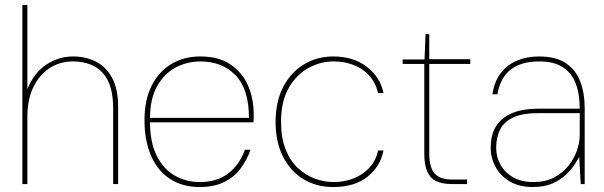

<svg xmlns="http://www.w3.org/2000/svg" viewBox="-20 -740 2429 772"><path d="M70 0V-720H90V-381Q116 -447 166 -480Q216 -513 273 -513Q325 -513 366 -492Q407 -471 431 -426.5Q455 -382 455 -310V0H435V-305Q435 -401 393 -447Q351 -493 273 -493Q221 -493 180 -466.5Q139 -440 114.5 -390.5Q90 -341 90 -269V0Z M783 12Q713 12 663 -21Q613 -54 587 -114.5Q561 -175 561 -256Q561 -339 590 -396Q619 -453 669.5 -483Q720 -513 786 -513Q859 -513 906.5 -481Q954 -449 977 -396.5Q1000 -344 1000 -282Q1000 -273 1000 -265.5Q1000 -258 999 -248H572V-266H981Q981 -382 927 -437.5Q873 -493 786 -493Q734 -493 688 -469.5Q642 -446 612.5 -395Q583 -344 583 -261V-252Q583 -167 610.5 -113Q638 -59 683.5 -33.5Q729 -8 783 -8Q852 -8 897 -42Q942 -76 965 -138H987Q972 -94 945.5 -60Q919 -26 879 -7Q839 12 783 12Z M1319 12Q1252 12 1199.5 -20Q1147 -52 1117.5 -111Q1088 -170 1088 -249Q1088 -332 1119 -391Q1150 -450 1202.5 -481.5Q1255 -513 1320 -513Q1401 -513 1455 -471.5Q1509 -430 1522 -366H1500Q1487 -425 1438.5 -459Q1390 -493 1320 -493Q1268 -493 1220 -466.5Q1172 -440 1141 -386.5Q1110 -333 1110 -250Q1110 -185 1128.5 -139Q1147 -93 1177.5 -64.5Q1208 -36 1245.5 -22Q1283 -8 1320 -8Q1365 -8 1402.5 -23Q1440 -38 1466 -66.5Q1492 -95 1500 -135H1522Q1510 -72 1458.5 -30Q1407 12 1319 12Z M1796 0Q1760 0 1735.5 -11Q1711 -22 1698.5 -49Q1686 -76 1686 -122V-483H1599V-501H1687L1691 -603H1706V-502H1871V-483H1706V-122Q1706 -67 1727.5 -42.5Q1749 -18 1799 -18H1858V0Z M2122 12Q2068 12 2030.5 -10Q1993 -32 1973 -68Q1953 -104 1953 -145Q1953 -201 1976.5 -235.5Q2000 -270 2042.5 -286.5Q2085 -303 2143 -303H2311Q2311 -362 2295 -404Q2279 -446 2243.5 -469.5Q2208 -493 2147 -493Q2077 -493 2034.5 -461Q1992 -429 1980 -361H1960Q1968 -414 1994.5 -447.5Q2021 -481 2060.5 -497Q2100 -513 2147 -513Q2216 -513 2256 -485.5Q2296 -458 2313.5 -411Q2331 -364 2331 -306V0H2315L2309 -109Q2303 -98 2290 -78Q2277 -58 2255.5 -37.5Q2234 -17 2201.5 -2.5Q2169 12 2122 12ZM2124 -8Q2173 -8 2208 -26.5Q2243 -45 2266 -74Q2289 -103 2300 -135.5Q2311 -168 2311 -197V-285H2143Q2078 -285 2041 -266.5Q2004 -248 1989.5 -216.5Q1975 -185 1975 -145Q1975 -109 1992.5 -77.5Q2010 -46 2043.5 -27Q2077 -8 2124 -8Z"/></svg>

Font: DM Sans 17pt Thin
Style: Regular
Weight: 250
Version: Version 4.004;gftools[0.9.30]